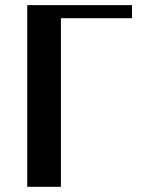

<svg xmlns="http://www.w3.org/2000/svg" viewBox="-20 -720 547 740"><path d="M85 0ZM214.8 0H85V-700.2H488.8V-649.9H214.8Z"/></svg>

Font: Pfennig
Style: Bold
Weight: 700
Version: Version 20120410 ; ttfautohint (v0.8)